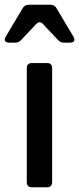

<svg xmlns="http://www.w3.org/2000/svg" viewBox="-40 -790 334 810"><path d="M159 0H94Q84 0 78.5 -5.5Q73 -11 73 -21V-503Q73 -513 78.5 -518.5Q84 -524 94 -524H159Q169 -524 174.5 -518.5Q180 -513 180 -503V-21Q180 -11 174.5 -5.5Q169 0 159 0ZM198 -756 270 -635Q274 -627 274 -623Q274 -617 269 -613.5Q264 -610 256 -610H230Q215 -610 205 -621L142 -688Q136 -696 127 -696Q120 -696 112 -688L49 -621Q39 -610 24 -610H-2Q-10 -610 -15 -613.5Q-20 -617 -20 -623Q-20 -627 -16 -635L56 -756Q64 -770 82 -770H172Q190 -770 198 -756Z"/></svg>

Font: Shippori Antique B1
Style: Regular
Weight: 400
Designer: FONTDASU
Foundry: FONTDASU / Google Inc. / but / Adobe
Version: Version 2.001